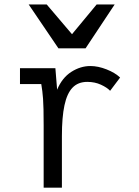

<svg xmlns="http://www.w3.org/2000/svg" viewBox="-20 -864 640 884"><path d="M181 -287Q181 -373.5 178.2 -409.5Q175.5 -445.5 170 -477H72V-550H235L243 -451Q266 -506 308.2 -533Q350.5 -560 396 -560Q431.5 -560 470.8 -544.5Q510 -529 533 -507L487 -446Q473 -461 444.8 -474Q416.5 -487 382 -487Q339.5 -487 314 -460.5Q288.5 -434 276.8 -379.2Q265 -324.5 265 -237V0H181ZM112 -843.5H195L311.5 -706.5L425 -843.5H508L374 -641.5H249Z"/></svg>

Font: JuliaMono
Style: Regular
Weight: 400
Monospace: yes
Designer: cormullion
Foundry: corm
Version: Version 0.055; ttfautohint (v1.8.4)